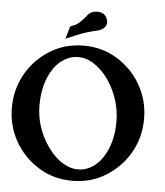

<svg xmlns="http://www.w3.org/2000/svg" viewBox="-53 -793 730 852"><g transform="rotate(5 311.5 -367.5)"><path d="M299.8 11.7Q215.8 11.7 148.7 -30.5Q81.5 -72.8 43.5 -140.6Q5.4 -208.5 5.4 -289.1Q5.4 -370.1 43.5 -438Q81.5 -505.9 148.7 -548.1Q215.8 -590.3 299.8 -590.3Q383.8 -590.3 450.9 -548.1Q518.1 -505.9 556.2 -438Q594.2 -370.1 594.2 -289.1Q594.2 -208.5 556.2 -140.6Q518.1 -72.8 450.9 -30.5Q383.8 11.7 299.8 11.7ZM319.8 -41Q333 -41 346.7 -43.5Q397 -56.6 429.2 -104.5Q473.1 -169.4 473.1 -267.1Q472.7 -360.8 420.9 -442.4Q388.7 -492.7 342.8 -520Q313.5 -537.6 280.8 -537.6Q267.1 -537.6 252.9 -534.7Q202.1 -521 169.9 -473.1Q126.5 -407.7 126.5 -310.5Q126.5 -219.2 176.3 -141.1Q210.9 -86.9 253.9 -61Q287.1 -41 319.8 -41ZM215.8 -613.8 231.4 -669.4Q242.7 -673.8 245.4 -675.5Q248 -677.2 250.5 -677.2Q266.1 -684.1 282.5 -701.7Q298.8 -719.2 303.2 -726.1Q309.1 -734.9 324.7 -741.7Q335 -745.6 345.7 -745.6Q381.3 -745.6 391.1 -715.3Q393.6 -709 393.6 -703.1Q393.6 -678.7 366.7 -666.5L359.9 -663.6Q301.8 -650.9 263.2 -633.8Z"/></g></svg>

Font: Quaaykop
Style: Bold
Weight: 700
Designer: Tup Wanders
Foundry: Free font, DO NOT SELL
Version: Version 1.00;July 31, 2023;FontCreator 11.5.0.2430 64-bit